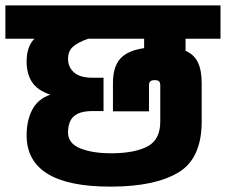

<svg xmlns="http://www.w3.org/2000/svg" viewBox="-30 -694 840 714"><path d="M660 -550V-505Q692 -491 706 -462Q720 -433 720 -384V-242Q720 -105 634 -53Q548 -1 388 0H380Q69 0 69 -191Q69 -246 90 -286Q111 -326 157 -342Q109 -358 89 -389Q69 -420 69 -465Q69 -521 98 -550H-10V-674H790V-550ZM506 -550H298Q258 -536 240.5 -519.5Q223 -503 223 -475Q223 -444 245.5 -424.5Q268 -405 313 -405H355V-281H314Q266 -281 244.5 -261.5Q223 -242 223 -201Q223 -161 268 -142.5Q313 -124 383 -124H389Q473 -125 519.5 -150Q566 -175 566 -242V-376Q566 -387 561.5 -391.5Q557 -396 545 -396Q534 -396 529 -391.5Q524 -387 524 -376V-280H390V-385Q390 -445 417 -475.5Q444 -506 506 -515Z"/></svg>

Font: Biryani Black
Style: Regular
Weight: 900
Designer: Dan Reynolds and Mathieu Reguer
Foundry: Dan Reynolds and Mathieu Reguer
Version: Version 1.004; ttfautohint (v1.1) -l 5 -r 5 -G 72 -x 0 -D la